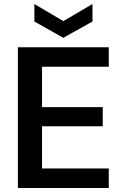

<svg xmlns="http://www.w3.org/2000/svg" viewBox="-20 -935 616 955"><path d="M69 0V-700H521V-603H189V-402H491V-307H189V-97H521V0ZM295 -747 151 -828V-915L295 -830L440 -915V-828Z"/></svg>

Font: DM Sans 24pt SemiBold
Style: Regular
Weight: 600
Designer: Colophon Foundry, Jonny Pinhorn
Foundry: Colophon Foundry
Version: Version 4.004;gftools[0.9.30]